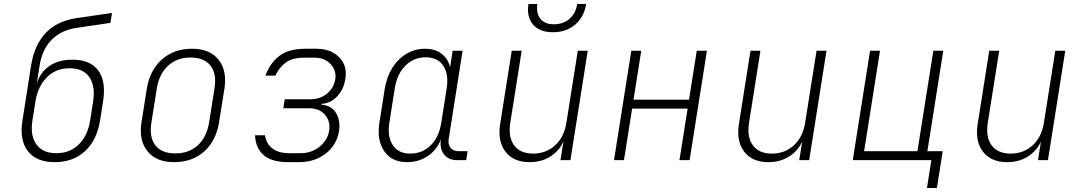

<svg xmlns="http://www.w3.org/2000/svg" viewBox="-20 -805 5440 965"><path d="M255 10Q163 10 120 -45.5Q77 -101 93 -200L136 -475Q170 -685 365 -714L543 -740L535 -690L365 -665Q289 -654 240.5 -606Q192 -558 179 -475L165 -386Q183 -443 229 -474Q275 -505 344 -505Q434 -505 474 -450.5Q514 -396 498 -295L483 -200Q467 -100 407 -45Q347 10 255 10ZM263 -35Q331 -35 376 -79Q421 -123 433 -200L448 -295Q460 -373 429 -417.5Q398 -462 330 -462Q260 -462 215 -416Q170 -370 158 -295L143 -200Q131 -123 163 -79Q195 -35 263 -35Z M854 10Q766 10 721.5 -44.5Q677 -99 691 -190L718 -360Q733 -452 793.5 -506Q854 -560 945 -560Q1034 -560 1078 -505.5Q1122 -451 1108 -360L1081 -190Q1066 -97 1006 -43.5Q946 10 854 10ZM861 -34Q930 -34 974.5 -75Q1019 -116 1031 -190L1058 -360Q1070 -434 1038 -475Q1006 -516 938 -516Q870 -516 825 -475Q780 -434 768 -360L741 -190Q729 -116 760.5 -75Q792 -34 861 -34Z M1428 10Q1345 10 1304.5 -26Q1264 -62 1262 -125H1312Q1317 -85 1347.5 -60Q1378 -35 1436 -35H1492Q1528 -35 1558.5 -50Q1589 -65 1609 -90.5Q1629 -116 1634 -146Q1642 -194 1614 -227.5Q1586 -261 1532 -261H1404L1411 -306H1539Q1589 -306 1623.5 -334.5Q1658 -363 1665 -406Q1670 -435 1657.5 -460Q1645 -485 1620.5 -500Q1596 -515 1563 -515H1507Q1449 -515 1416 -490.5Q1383 -466 1364 -425H1314Q1337 -488 1384 -524Q1431 -560 1514 -560H1570Q1620 -560 1655 -540Q1690 -520 1706.5 -486.5Q1723 -453 1716 -410Q1708 -357 1675.5 -321.5Q1643 -286 1596 -283L1595 -279Q1646 -275 1669 -237Q1692 -199 1684 -146Q1677 -101 1649.5 -65.5Q1622 -30 1579.5 -10Q1537 10 1484 10Z M2025 10Q1949 10 1911 -45.5Q1873 -101 1887 -189L1914 -360Q1924 -420 1952.5 -465Q1981 -510 2023.5 -535Q2066 -560 2116 -560Q2167 -560 2200 -534.5Q2233 -509 2242 -466L2255 -550H2305L2235 -105Q2231 -78 2245 -61.5Q2259 -45 2285 -45H2330L2323 0H2278Q2234 0 2211.5 -29.5Q2189 -59 2196 -105Q2177 -53 2131 -21.5Q2085 10 2025 10ZM2042 -33Q2103 -33 2145 -75Q2187 -117 2198 -189L2225 -360Q2236 -432 2208 -474.5Q2180 -517 2119 -517Q2059 -517 2017 -474.5Q1975 -432 1964 -360L1937 -189Q1926 -117 1954.5 -75Q1983 -33 2042 -33Z M2642 10Q2561 10 2520.5 -42.5Q2480 -95 2494 -183L2552 -550H2602L2545 -190Q2533 -116 2564 -74.5Q2595 -33 2659 -33Q2725 -33 2770.5 -75Q2816 -117 2827 -190L2884 -550H2934L2847 0H2797L2812 -94Q2790 -46 2745.5 -18Q2701 10 2642 10ZM2759 -643Q2692 -643 2659 -681.5Q2626 -720 2636 -785H2681Q2674 -738 2696 -710.5Q2718 -683 2764 -683Q2811 -683 2842.5 -710.5Q2874 -738 2881 -785H2926Q2916 -720 2871 -681.5Q2826 -643 2759 -643Z M3066 0 3153 -550H3203L3164 -304H3443L3482 -550H3533L3446 0H3395L3436 -259H3157L3116 0Z M3842 10Q3761 10 3720.5 -42.5Q3680 -95 3694 -183L3752 -550H3802L3745 -190Q3733 -116 3764 -74.5Q3795 -33 3859 -33Q3925 -33 3970.5 -75Q4016 -117 4027 -190L4084 -550H4134L4047 0H3997L4012 -94Q3990 -46 3945.5 -18Q3901 10 3842 10Z M4639 140 4661 0H4266L4353 -550H4403L4323 -45H4591L4671 -550H4721L4641 -45H4718L4689 140Z M5042 10Q4961 10 4920.5 -42.5Q4880 -95 4894 -183L4952 -550H5002L4945 -190Q4933 -116 4964 -74.5Q4995 -33 5059 -33Q5125 -33 5170.5 -75Q5216 -117 5227 -190L5284 -550H5334L5247 0H5197L5212 -94Q5190 -46 5145.5 -18Q5101 10 5042 10Z"/></svg>

Font: JetBrains Mono NL Thin
Style: Italic
Weight: 100
Italic angle: -9°
Monospace: yes
Designer: Philipp Nurullin, Konstantin Bulenkov
Foundry: JetBrains
Version: Version 2.305; ttfautohint (v1.8.4.7-5d5b)